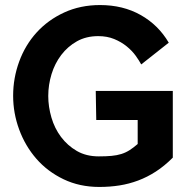

<svg xmlns="http://www.w3.org/2000/svg" viewBox="-20 -735 761 760"><path d="M373 5Q295 5 231.5 -25.5Q168 -56 124 -106.5Q80 -157 56 -222Q32 -287 32 -356Q32 -426 56 -491.5Q80 -557 125 -606.5Q170 -656 234 -685.5Q298 -715 376 -715Q467 -715 537 -675.5Q607 -636 648 -566L539 -480Q531 -495 517 -514.5Q503 -534 481.5 -551.5Q460 -569 432 -580.5Q404 -592 369 -592Q321 -592 284.5 -571.5Q248 -551 222.5 -517.5Q197 -484 184 -441.5Q171 -399 171 -355Q171 -313 183.5 -270Q196 -227 221.5 -193Q247 -159 284 -137.5Q321 -116 371 -116Q400 -116 421.5 -118Q443 -120 460.5 -125.5Q478 -131 493.5 -141Q509 -151 525 -165V-260H361L359 -375H664V-111Q631 -78 597 -56Q563 -34 527 -20.5Q491 -7 453 -1Q415 5 373 5Z"/></svg>

Font: Rising Sun
Style: Bold
Weight: 700
Designer: Matt McInerney, Pablo Impallari, Rodrigo Fuenzalida (Raleway font), Stephen Hutchings (Greek), Cristiano Sobral (main ch
Foundry: The Rising Sun Project Authors
Version: Version 4.327; ttfautohint (v1.8.4.7-5d5b-dirty)